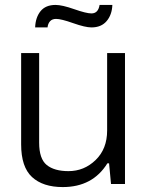

<svg xmlns="http://www.w3.org/2000/svg" viewBox="-20 -739 593 771"><path d="M121.1 -628.9Q122.6 -668.9 142.8 -694.1Q163.1 -719.2 203.1 -719.2Q229.5 -719.2 278.1 -702.1Q326.7 -685.1 347.2 -685.1Q374.5 -685.1 379.9 -719.2H431.2Q429.7 -679.7 408.2 -654.3Q386.7 -628.9 347.2 -628.9Q322.3 -628.9 273.9 -646Q225.6 -663.1 205.1 -663.1Q189.5 -663.1 180.9 -653.6Q172.4 -644 170.9 -628.9ZM231.9 12.2Q152.3 12.2 108.6 -28.1Q64.9 -68.4 64.9 -159.2V-525.9H137.2V-166Q137.2 -101.1 167.7 -76.4Q198.2 -51.8 254.9 -51.8Q317.9 -51.8 364 -96.4Q410.2 -141.1 410.2 -214.8V-525.9H481.9V0H425.8L418 -83H411.1Q352.1 12.2 231.9 12.2Z"/></svg>

Font: Archivo Light
Style: Regular
Weight: 300
Designer: Hector Gatti
Foundry: Omnibus-Type
Version: Version 2.001